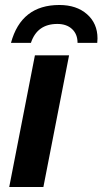

<svg xmlns="http://www.w3.org/2000/svg" viewBox="-20 -750 411 770"><path d="M154 0H17L120 -528H257ZM218 -730Q287 -730 329 -693Q371 -656 371 -596L370 -578H291Q291 -613 269 -633.5Q247 -654 210 -654Q129 -654 104 -578H24Q65 -730 218 -730Z"/></svg>

Font: Libra Sans
Style: Bold Italic
Weight: 700
Italic angle: -12°
Foundry: Context Ltd
Version: Version 1.002